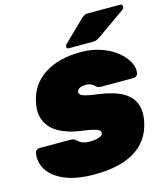

<svg xmlns="http://www.w3.org/2000/svg" viewBox="-137 -1022 989 1135"><g transform="rotate(-15 358.0 -455.0)"><path d="M301 10Q191 10 120 -20Q49 -50 18.5 -99Q-12 -148 -2 -203Q0 -212 7.5 -218.5Q15 -225 24 -225H214Q230 -225 237.5 -220.5Q245 -216 254 -208Q262 -201 271.5 -195.5Q281 -190 294 -187.5Q307 -185 323 -185Q357 -185 379 -192.5Q401 -200 404 -213Q407 -225 397 -233Q387 -241 360 -247.5Q333 -254 285 -260Q208 -271 156 -300.5Q104 -330 82.5 -379Q61 -428 76 -494Q97 -596 184 -653Q271 -710 407 -710Q475 -710 530.5 -690.5Q586 -671 625.5 -639.5Q665 -608 684 -572Q703 -536 697 -503Q696 -494 688 -487.5Q680 -481 672 -481H472Q458 -481 450.5 -485Q443 -489 435 -497Q431 -502 419 -508.5Q407 -515 386 -515Q361 -515 348 -507.5Q335 -500 332 -487Q330 -478 337.5 -470Q345 -462 367.5 -456Q390 -450 434 -444Q532 -432 586.5 -402Q641 -372 659 -324.5Q677 -277 663 -212Q640 -103 549 -46.5Q458 10 301 10ZM346 -750Q330 -750 333 -766Q335 -774 341 -779L467 -901Q481 -914 489 -917Q497 -920 508 -920H704Q713 -920 717 -914.5Q721 -909 719 -900Q718 -893 711 -888L539 -767Q529 -760 519 -755Q509 -750 493 -750Z"/></g></svg>

Font: Rubik Black
Style: Italic
Weight: 900
Italic angle: -12°
Designer: Hubert and Fischer
Foundry: Hubert and Fischer
Version: Version 2.300;gftools[0.9.30]